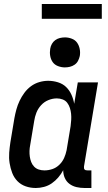

<svg xmlns="http://www.w3.org/2000/svg" viewBox="-20 -932 540 960"><path d="M159 8Q132 8 108 -0.5Q84 -9 67 -26.5Q50 -44 41 -67.5Q32 -91 28 -116.5Q24 -142 26 -168.5Q28 -195 32 -221L52 -341Q56 -363 62 -385Q68 -407 78 -428Q88 -449 102 -468Q116 -487 135 -501Q154 -515 176.5 -521.5Q199 -528 221 -528Q246 -528 270 -520.5Q294 -513 310.5 -497Q327 -481 337 -459Q347 -437 351 -413L369 -520H470L400 -100Q400 -96 400 -92Q400 -88 402.5 -85Q405 -82 409 -81Q413 -80 418 -80H437V8H403Q382 8 362.5 3.5Q343 -1 327.5 -12.5Q312 -24 304 -42Q296 -60 296 -81Q286 -62 271.5 -45Q257 -28 239 -15.5Q221 -3 200 2.5Q179 8 159 8ZM202 -80Q222 -80 241.5 -86.5Q261 -93 276.5 -108Q292 -123 300.5 -142Q309 -161 313 -181L333 -301Q335 -316 336 -332Q337 -348 335.5 -363Q334 -378 329.5 -392Q325 -406 316.5 -417.5Q308 -429 294 -434.5Q280 -440 264 -440Q243 -440 222 -431.5Q201 -423 185.5 -406Q170 -389 162 -368.5Q154 -348 151 -327L131 -207Q128 -192 127.5 -177.5Q127 -163 129 -149Q131 -135 136 -122Q141 -109 150.5 -99Q160 -89 173.5 -84.5Q187 -80 202 -80ZM304 -595Q287 -595 270 -601.5Q253 -608 243.5 -621.5Q234 -635 231 -652.5Q228 -670 231 -688Q233 -701 239.5 -712.5Q246 -724 256.5 -731.5Q267 -739 279.5 -742Q292 -745 305 -745Q322 -745 339 -738.5Q356 -732 365.5 -718.5Q375 -705 378.5 -687.5Q382 -670 379 -652Q376 -639 370 -627.5Q364 -616 353 -608.5Q342 -601 329.5 -598Q317 -595 304 -595ZM489 -838H189V-912H489Z"/></svg>

Font: Iosevka Term Curly Semibold
Style: Italic
Weight: 600
Italic angle: -9°
Designer: Belleve Invis
Foundry: Belleve Invis
Version: Version 32.3.0